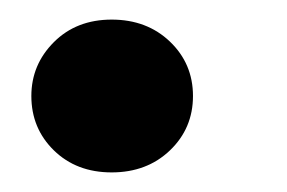

<svg xmlns="http://www.w3.org/2000/svg" viewBox="-20 -170 293 196"><path d="M94 6Q58 6 35 -16.5Q12 -39 12 -72Q12 -104 35 -127Q58 -150 94 -150Q130 -150 153.5 -127.5Q177 -105 177 -72Q177 -39 153.5 -16.5Q130 6 94 6Z"/></svg>

Font: DM Sans 17pt
Style: Bold Italic
Weight: 700
Italic angle: -10°
Version: Version 4.004;gftools[0.9.30]